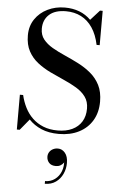

<svg xmlns="http://www.w3.org/2000/svg" viewBox="-68 -805 720 1176"><g transform="rotate(5 292.0 -217.0)"><path d="M312 14.5Q250 14.5 204.5 -5Q159 -24.5 127.5 -58L71.5 10H54V-204H74Q83.5 -163 101.8 -127Q120 -91 148.2 -64Q176.5 -37 214.8 -21.5Q253 -6 303.5 -6Q355 -6 392.5 -23.8Q430 -41.5 450.5 -74.8Q471 -108 471 -155Q471 -198 449.5 -227.5Q428 -257 392 -278.5Q356 -300 313.5 -318.5Q271 -337 228.5 -357.5Q186 -378 150.2 -405.8Q114.5 -433.5 92.8 -473.5Q71 -513.5 71 -571Q71 -628 99.8 -670.5Q128.5 -713 176.8 -736.5Q225 -760 282.5 -760Q331 -760 371.2 -744.8Q411.5 -729.5 442.5 -698.5L498 -760H514.5V-549H495.5Q482.5 -611.5 454 -653.8Q425.5 -696 384.2 -717Q343 -738 291.5 -738Q223.5 -738 188 -705.5Q152.5 -673 152.5 -619Q152.5 -580 174 -553.2Q195.5 -526.5 230.5 -506.2Q265.5 -486 307.8 -467.5Q350 -449 392 -427.5Q434 -406 469.2 -376.8Q504.5 -347.5 525.8 -305.8Q547 -264 547 -204Q547 -138 517.8 -88.8Q488.5 -39.5 435.5 -12.5Q382.5 14.5 312 14.5ZM253.5 326V309.5Q287.5 309.5 313.2 290.8Q339 272 351.5 240.2Q364 208.5 359 169H364Q365 178.5 358 188.5Q351 198.5 339 205.2Q327 212 311.5 212Q283 212 269 196.2Q255 180.5 255 158.5Q255 143.5 262.8 131Q270.5 118.5 284.5 111.2Q298.5 104 315 104Q341 104 359.2 125.8Q377.5 147.5 377.5 188Q377.5 223.5 363 255Q348.5 286.5 320.8 306.2Q293 326 253.5 326Z"/></g></svg>

Font: Bodoni Moda 11pt Medium
Style: Regular
Weight: 500
Designer: Owen Earl
Foundry: indestructible type
Version: Version 2.004